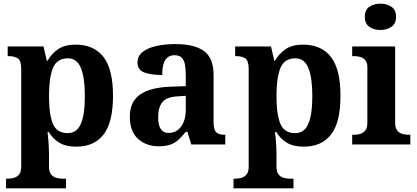

<svg xmlns="http://www.w3.org/2000/svg" viewBox="-20 -790 2281 1050"><path d="M13 240V187H25Q40 187 56.5 182.5Q73 178 84.5 164Q96 150 96 122V-413Q96 -459 77 -471Q58 -483 29 -483H22V-536H218L236 -458H240Q262 -497 298.5 -521.5Q335 -546 393 -546Q493 -546 545.5 -479Q598 -412 598 -266Q598 -121 546.5 -54.5Q495 12 397 12Q340 12 304.5 -9.5Q269 -31 247 -68H240Q242 -54 244 -30.5Q246 -7 247 15.5Q248 38 248 53V122Q248 150 259.5 164Q271 178 288 182.5Q305 187 319 187H341V240ZM350 -62Q400 -62 422 -112.5Q444 -163 444 -265Q444 -365 422.5 -418Q401 -471 351 -471Q291 -471 269.5 -418Q248 -365 248 -266Q248 -163 269.5 -112.5Q291 -62 350 -62Z M847 10Q781 10 735.5 -30Q690 -70 690 -153Q690 -234 746 -273Q802 -312 914 -316L996 -319V-374Q996 -408 992 -433.5Q988 -459 975 -473.5Q962 -488 934 -488Q909 -488 894 -474Q879 -460 873 -435.5Q867 -411 867 -380Q800 -380 766 -395Q732 -410 732 -447Q732 -484 760 -506Q788 -528 835 -538.5Q882 -549 938 -549Q1043 -549 1095.5 -511Q1148 -473 1148 -379V-124Q1148 -83 1161 -68Q1174 -53 1208 -53H1212V0H1026L1005 -69H996Q974 -42 954.5 -24.5Q935 -7 910 1.5Q885 10 847 10ZM902 -63Q945 -63 970.5 -98Q996 -133 996 -191V-266L951 -263Q891 -260 868 -231.5Q845 -203 845 -149Q845 -63 902 -63Z M1257 240V187H1269Q1284 187 1300.5 182.5Q1317 178 1328.5 164Q1340 150 1340 122V-413Q1340 -459 1321 -471Q1302 -483 1273 -483H1266V-536H1462L1480 -458H1484Q1506 -497 1542.5 -521.5Q1579 -546 1637 -546Q1737 -546 1789.5 -479Q1842 -412 1842 -266Q1842 -121 1790.5 -54.5Q1739 12 1641 12Q1584 12 1548.5 -9.5Q1513 -31 1491 -68H1484Q1486 -54 1488 -30.5Q1490 -7 1491 15.5Q1492 38 1492 53V122Q1492 150 1503.5 164Q1515 178 1532 182.5Q1549 187 1563 187H1585V240ZM1594 -62Q1644 -62 1666 -112.5Q1688 -163 1688 -265Q1688 -365 1666.5 -418Q1645 -471 1595 -471Q1535 -471 1513.5 -418Q1492 -365 1492 -266Q1492 -163 1513.5 -112.5Q1535 -62 1594 -62Z M1906 0V-53H1918Q1933 -53 1949.5 -57.5Q1966 -62 1977.5 -76Q1989 -90 1989 -118V-422Q1989 -449 1977 -462Q1965 -475 1948.5 -479Q1932 -483 1918 -483H1906V-536H2141V-118Q2141 -90 2152.5 -76Q2164 -62 2181 -57.5Q2198 -53 2212 -53H2224V0ZM2060 -626Q2024 -626 1999.5 -643.5Q1975 -661 1975 -698Q1975 -736 2000 -753Q2025 -770 2061 -770Q2095 -770 2120.5 -753Q2146 -736 2146 -698Q2146 -661 2120.5 -643.5Q2095 -626 2060 -626Z"/></svg>

Font: Noto Serif Khojki
Style: Bold
Weight: 700
Version: Version 2.003